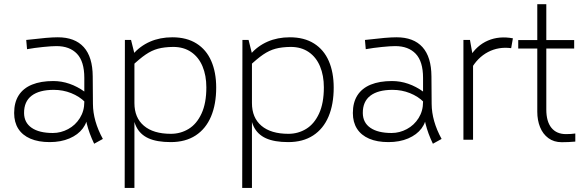

<svg xmlns="http://www.w3.org/2000/svg" viewBox="-20 -666 2775 915"><path d="M428.7 19Q381.8 -78.1 381.8 -169.9V-294.9Q381.8 -373 346.9 -409.7Q312 -446.3 249 -446.3Q226.6 -446.3 185.3 -442.1Q144 -438 108.9 -431.6L105 -475.6Q164.6 -482.4 198.5 -485.4Q232.4 -488.3 255.4 -488.3Q336.9 -488.3 379.2 -441.4Q421.4 -394.5 421.9 -301.8L422.9 -170.9Q423.3 -89.4 470.2 -3.9ZM216.8 11.2Q163.1 11.2 125 -5.1Q86.9 -21.5 67.1 -52.5Q47.4 -83.5 47.4 -127.4Q47.4 -177.7 69.1 -211.7Q90.8 -245.6 132.6 -262.7Q174.3 -279.8 233.9 -279.8Q273.4 -279.8 311 -266.8Q348.6 -253.9 383.8 -228.5L385.3 -179.7Q358.4 -206.5 319.3 -222.2Q280.3 -237.8 236.3 -237.8Q167.5 -237.8 130.9 -210Q94.2 -182.1 94.7 -127Q95.2 -81.5 130.9 -56.9Q166.5 -32.2 231.9 -32.2Q270 -32.2 304.7 -50.8Q339.4 -69.3 360.6 -103.3Q381.8 -137.2 381.8 -180.2L397 -120.1Q397 -84 374.5 -54Q352.1 -23.9 311 -6.3Q270 11.2 216.8 11.2Z M793.5 11.2Q727.5 11.2 687.3 -7.1Q647 -25.4 628.7 -63.7Q610.4 -102.1 611.3 -164.6L620.6 -218.8V-174.8Q620.6 -105 665.8 -66.7Q710.9 -28.3 794.4 -28.3Q840.8 -28.3 879.2 -51.8Q917.5 -75.2 940.4 -124.8Q963.4 -174.3 963.4 -249.5Q963.4 -306.2 945.1 -349.9Q926.8 -393.6 891.1 -418Q855.5 -442.4 805.2 -442.4Q762.7 -441.9 732.9 -433.8Q703.1 -425.8 674.1 -406Q645 -386.2 605 -348.1L611.3 -405.3Q647.5 -446.8 695.1 -467.5Q742.7 -488.3 801.3 -488.3Q869.6 -488.3 916.5 -458.7Q963.4 -429.2 986.8 -375.2Q1010.3 -321.3 1010.3 -248.5Q1010.3 -168.9 985.6 -110.6Q960.9 -52.2 912.4 -20.5Q863.8 11.2 793.5 11.2ZM575.2 -475.6H604.5L623 -401.4L620.6 -362.8V229.5H574.2Z M1353.5 11.2Q1287.6 11.2 1247.3 -7.1Q1207 -25.4 1188.7 -63.7Q1170.4 -102.1 1171.4 -164.6L1180.7 -218.8V-174.8Q1180.7 -105 1225.8 -66.7Q1271 -28.3 1354.5 -28.3Q1400.9 -28.3 1439.2 -51.8Q1477.5 -75.2 1500.5 -124.8Q1523.4 -174.3 1523.4 -249.5Q1523.4 -306.2 1505.1 -349.9Q1486.8 -393.6 1451.2 -418Q1415.5 -442.4 1365.2 -442.4Q1322.8 -441.9 1293 -433.8Q1263.2 -425.8 1234.1 -406Q1205.1 -386.2 1165 -348.1L1171.4 -405.3Q1207.5 -446.8 1255.1 -467.5Q1302.7 -488.3 1361.3 -488.3Q1429.7 -488.3 1476.6 -458.7Q1523.4 -429.2 1546.9 -375.2Q1570.3 -321.3 1570.3 -248.5Q1570.3 -168.9 1545.7 -110.6Q1521 -52.2 1472.4 -20.5Q1423.8 11.2 1353.5 11.2ZM1135.3 -475.6H1164.6L1183.1 -401.4L1180.7 -362.8V229.5H1134.3Z M2043 19Q1996.1 -78.1 1996.1 -169.9V-294.9Q1996.1 -373 1961.2 -409.7Q1926.3 -446.3 1863.3 -446.3Q1840.8 -446.3 1799.6 -442.1Q1758.3 -438 1723.1 -431.6L1719.2 -475.6Q1778.8 -482.4 1812.7 -485.4Q1846.7 -488.3 1869.6 -488.3Q1951.2 -488.3 1993.4 -441.4Q2035.6 -394.5 2036.1 -301.8L2037.1 -170.9Q2037.6 -89.4 2084.5 -3.9ZM1831.1 11.2Q1777.3 11.2 1739.3 -5.1Q1701.2 -21.5 1681.4 -52.5Q1661.6 -83.5 1661.6 -127.4Q1661.6 -177.7 1683.3 -211.7Q1705.1 -245.6 1746.8 -262.7Q1788.6 -279.8 1848.1 -279.8Q1887.7 -279.8 1925.3 -266.8Q1962.9 -253.9 1998 -228.5L1999.5 -179.7Q1972.7 -206.5 1933.6 -222.2Q1894.5 -237.8 1850.6 -237.8Q1781.7 -237.8 1745.1 -210Q1708.5 -182.1 1709 -127Q1709.5 -81.5 1745.1 -56.9Q1780.8 -32.2 1846.2 -32.2Q1884.3 -32.2 1918.9 -50.8Q1953.6 -69.3 1974.9 -103.3Q1996.1 -137.2 1996.1 -180.2L2011.2 -120.1Q2011.2 -84 1988.8 -54Q1966.3 -23.9 1925.3 -6.3Q1884.3 11.2 1831.1 11.2Z M2188.5 -475.6H2219.7L2234.4 -392.6V0H2188.5ZM2219.2 -395.5Q2252 -449.7 2305.4 -472.7Q2358.9 -495.6 2424.3 -483.4L2416 -436.5Q2356 -444.3 2305.7 -418Q2255.4 -391.6 2224.1 -335.4Z M2657.2 11.7Q2619.6 11.7 2593.3 -7.8Q2566.9 -27.3 2553.7 -60.3Q2540.5 -93.3 2540.5 -133.3V-646H2583.5V-144Q2583.5 -86.9 2607.9 -56.9Q2632.3 -26.9 2677.2 -26.9Q2702.1 -26.9 2721.7 -29.8V8.8Q2689 11.7 2657.2 11.7ZM2716.3 -475.1V-434.6H2449.7V-475.1Z"/></svg>

Font: DavidDev Light
Style: Regular
Weight: 300
Designer: David.dev
Foundry: David.dev
Version: Version 1.001;FEAKit 1.0